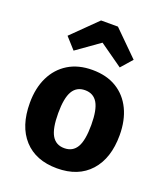

<svg xmlns="http://www.w3.org/2000/svg" viewBox="-153 -941 921 1064"><g transform="rotate(20 307.5 -409.0)"><path d="M307.7 -562.6Q391.8 -562.6 450.8 -526.7Q509.7 -490.8 541 -425.9Q572.3 -361 572.3 -273.8Q572.3 -137.4 502.6 -60Q432.8 17.4 307.7 17.4Q182.6 17.4 112.8 -59Q43.1 -135.4 43.1 -272.8Q43.1 -359.5 74.6 -424.6Q106.2 -489.7 165.4 -526.2Q224.6 -562.6 307.7 -562.6ZM307.7 -443.1Q257.9 -443.1 234.1 -402.3Q210.3 -361.5 210.3 -272.8Q210.3 -182.6 234.1 -142.1Q257.9 -101.5 307.7 -101.5Q357.4 -101.5 381.3 -142.1Q405.1 -182.6 405.1 -273.8Q405.1 -362.1 381.3 -402.6Q357.4 -443.1 307.7 -443.1ZM171.8 -627.2 112.3 -693.3 257.9 -836.4H357.4L502.1 -693.3L444.1 -627.2L307.7 -723.6Z"/></g></svg>

Font: FiraCode Nerd Font
Style: Bold
Weight: 700
Designer: Carrois Corporate, Edenspiekermann AG, Nikita Prokopov
Foundry: Carrois Corporate, Edenspiekermann AG, Nikita Prokopov
Version: Version 6.002;Nerd Fonts 2.1.0